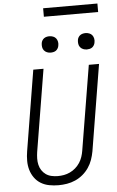

<svg xmlns="http://www.w3.org/2000/svg" viewBox="-70 -1163 739 1216"><g transform="rotate(-5 300.0 -554.5)"><path d="M252 8Q222 8 193 2.5Q164 -3 140 -17.5Q116 -32 99.5 -55Q83 -78 75 -105.5Q67 -133 67 -163Q67 -193 72 -223L156 -735H221L135 -213Q132 -193 131.5 -172.5Q131 -152 135.5 -132.5Q140 -113 150.5 -97Q161 -81 176.5 -70Q192 -59 212 -54.5Q232 -50 252 -50Q272 -50 291.5 -53.5Q311 -57 330 -66Q349 -75 365 -89Q381 -103 392.5 -120.5Q404 -138 410.5 -157.5Q417 -177 420 -196L509 -735H574L484 -187Q479 -160 470 -134Q461 -108 445 -84.5Q429 -61 407 -42.5Q385 -24 359 -12.5Q333 -1 305.5 3.5Q278 8 252 8ZM506 -833Q493 -833 482 -837.5Q471 -842 463.5 -851Q456 -860 454 -872.5Q452 -885 454 -898Q455 -906 460 -914.5Q465 -923 472.5 -928Q480 -933 488.5 -935Q497 -937 505 -937Q518 -937 529.5 -932.5Q541 -928 548 -919Q555 -910 557.5 -897.5Q560 -885 557 -872Q556 -864 551 -855.5Q546 -847 539 -842Q532 -837 523 -835Q514 -833 506 -833ZM276 -833Q263 -833 252 -837.5Q241 -842 233.5 -851Q226 -860 224 -872.5Q222 -885 224 -898Q225 -906 230 -914.5Q235 -923 242.5 -928Q250 -933 258.5 -935Q267 -937 275 -937Q288 -937 299.5 -932.5Q311 -928 318 -919Q325 -910 327.5 -897.5Q330 -885 327 -872Q326 -864 321 -855.5Q316 -847 309 -842Q302 -837 293 -835Q284 -833 276 -833ZM597 -1063H252V-1117H597Z"/></g></svg>

Font: Iosevka Light Extended
Style: Italic
Weight: 300
Width: 7
Italic angle: -9°
Monospace: yes
Designer: Belleve Invis
Foundry: Belleve Invis
Version: Version 32.5.0; ttfautohint (v1.8.4)